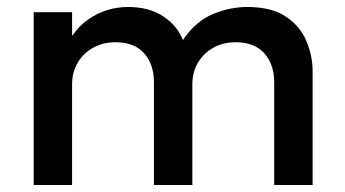

<svg xmlns="http://www.w3.org/2000/svg" viewBox="-20 -530 987 550"><path d="M76.5 0V-495H186.5V-427Q206.5 -456 232.5 -474.2Q258.5 -492.5 287.5 -501.2Q316.5 -510 346.5 -510Q407 -510 447.2 -483.5Q487.5 -457 504 -415.5Q541 -469.5 590 -489.8Q639 -510 688.5 -510Q757 -510 798 -483Q839 -456 857.2 -413.5Q875.5 -371 875.5 -326V0H765.5V-294Q765.5 -345.5 737.2 -377.2Q709 -409 655 -409Q619.5 -409 591.5 -393.5Q563.5 -378 547.2 -350.8Q531 -323.5 531 -288V0H421V-294Q421 -345.5 393 -377.2Q365 -409 310.5 -409Q275.5 -409 247.2 -393.5Q219 -378 202.8 -350.8Q186.5 -323.5 186.5 -288V0Z"/></svg>

Font: Geologica EX
Style: Regular
Weight: 400
Designer: Sindre Bremnes, Frode Helland
Foundry: Monokrom Skriftforlag AS
Version: Version 1.010;gftools[0.9.28]